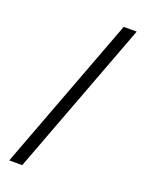

<svg xmlns="http://www.w3.org/2000/svg" viewBox="-201 -1042 1002 1318"><g transform="rotate(20 300.0 -383.0)"><path d="M40 182 465 -948H560L135 182Z"/></g></svg>

Font: Victor Mono Thin SemiBold
Style: Regular
Weight: 600
Monospace: yes
Version: Version 1.561;gftools[0.9.30]